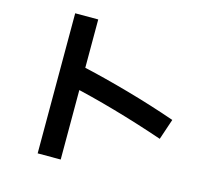

<svg xmlns="http://www.w3.org/2000/svg" viewBox="-114 -893 1165 1077"><g transform="rotate(15 469.0 -354.5)"><path d="M273.2 -363.2 306.7 -485Q443.2 -454.6 590.5 -413Q737.8 -371.5 874.1 -324L833.6 -203.5Q687.9 -253.2 544.7 -294.1Q401.5 -335 273.2 -363.2ZM193.2 -761H327V52.5H193.2Z"/></g></svg>

Font: Pretendard JP Variable
Style: Regular
Weight: 400
Designer: Base glyphs from Inter by Rasmus Andersson; Hangul glyphs from Noto Sans CJK(Source Han Sans) by Jang Soo-young and Kang
Foundry: Kil Hyung-jin
Version: Version 1.307;Glyphs 3.2 (3192)